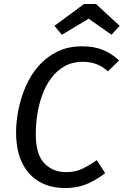

<svg xmlns="http://www.w3.org/2000/svg" viewBox="-20 -934 622 966"><path d="M394 -701Q454 -701 498.5 -682.5Q543 -664 579 -630L523 -575Q494 -601 463.5 -612Q433 -623 398 -623Q344 -623 304.5 -600.5Q265 -578 237 -540Q209 -502 192 -454.5Q175 -407 167.5 -357Q160 -307 160 -260Q160 -157 203 -112.5Q246 -68 312 -68Q362 -68 399 -87Q436 -106 467 -128L509 -63Q475 -35 424.5 -11.5Q374 12 306 12Q233 12 177.5 -20Q122 -52 91.5 -114.5Q61 -177 61 -268Q61 -323 73 -383Q85 -443 109.5 -499.5Q134 -556 173.5 -601.5Q213 -647 267.5 -674Q322 -701 394 -701ZM426 -840 291 -759 254 -804 403 -914H463L582 -804L541 -759Z"/></svg>

Font: Fira Sans Variable
Style: Italic
Weight: 397
Italic angle: -8°
Designer: Carrois Corporate & Edenspiekermann AG
Foundry: Carrois Corporate GbR & Edenspiekermann AG
Version: Version 4.202